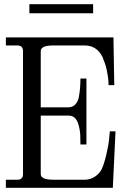

<svg xmlns="http://www.w3.org/2000/svg" viewBox="-20 -889 606 909"><path d="M119.1 -869.1H420.9V-826.2H119.1ZM7.8 0V-38.1H62Q88.9 -38.1 88.9 -64.9V-647Q88.9 -673.8 62 -673.8H7.8V-711.9H517.1L521 -485.8H494.1L493.2 -504.9Q493.2 -517.6 484.9 -560.1Q478.5 -588.4 464.8 -620.1Q438 -673.8 379.9 -673.8H231.9Q172.9 -673.8 172.9 -647V-380.9H304.2Q322.8 -380.9 335 -393.1Q349.1 -407.2 353 -428.2Q357.4 -450.7 358.9 -471.2Q360.8 -497.6 360.8 -517.1H389.2V-205.1H360.8Q360.8 -238.8 359.9 -252Q358.4 -273.9 353 -293.9Q346.7 -318.4 335 -330.1Q323.2 -341.8 304.2 -341.8H172.9V-64.9Q172.9 -38.1 232.9 -38.1H379.9Q406.2 -38.1 427.2 -51.3Q448.2 -64.5 460 -85Q471.7 -108.4 482.9 -154.8Q494.1 -201.2 497.1 -235.8L500 -267.1H526.9L514.2 0Z"/></svg>

Font: New Heterodox Mono
Style: Book
Weight: 400
Designer: Hao Chi Kiang <hello@hckiang.com>, Alexey Kryukov <alexios@thessalonica.org.ru>
Version: Version 0.0.3